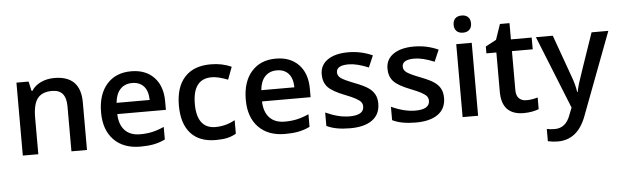

<svg xmlns="http://www.w3.org/2000/svg" viewBox="-56 -961 4576 1416"><g transform="rotate(-5 2232.0 -253.5)"><path d="M557.1 0H441.9V-332Q441.9 -394.5 416.7 -425.3Q391.6 -456.1 336.9 -456.1Q264.2 -456.1 230.5 -413.1Q196.8 -370.1 196.8 -269V0H82V-540H171.9L188 -469.2H193.8Q218.3 -507.8 263.2 -528.8Q308.1 -549.8 362.8 -549.8Q557.1 -549.8 557.1 -352.1Z M952.6 9.8Q826.7 9.8 755.6 -63.7Q684.6 -137.2 684.6 -266.1Q684.6 -398.4 750.5 -474.1Q816.4 -549.8 931.6 -549.8Q1038.6 -549.8 1100.6 -484.9Q1162.6 -419.9 1162.6 -306.2V-244.1H802.7Q805.2 -165.5 845.2 -123.3Q885.3 -81.1 958 -81.1Q1005.9 -81.1 1047.1 -90.1Q1088.4 -99.1 1135.7 -120.1V-26.9Q1093.8 -6.8 1050.8 1.5Q1007.8 9.8 952.6 9.8ZM931.6 -462.9Q877 -462.9 844 -428.2Q811 -393.6 804.7 -327.1H1049.8Q1048.8 -394 1017.6 -428.5Q986.3 -462.9 931.6 -462.9Z M1510.7 9.8Q1388.2 9.8 1324.5 -61.8Q1260.7 -133.3 1260.7 -267.1Q1260.7 -403.3 1327.4 -476.6Q1394 -549.8 1520 -549.8Q1605.5 -549.8 1673.8 -518.1L1639.2 -425.8Q1566.4 -454.1 1519 -454.1Q1378.9 -454.1 1378.9 -268.1Q1378.9 -177.2 1413.8 -131.6Q1448.7 -85.9 1516.1 -85.9Q1592.8 -85.9 1661.1 -124V-23.9Q1630.4 -5.9 1595.5 2Q1560.5 9.8 1510.7 9.8Z M2023.9 9.8Q1897.9 9.8 1826.9 -63.7Q1755.9 -137.2 1755.9 -266.1Q1755.9 -398.4 1821.8 -474.1Q1887.7 -549.8 2002.9 -549.8Q2109.9 -549.8 2171.9 -484.9Q2233.9 -419.9 2233.9 -306.2V-244.1H1874Q1876.5 -165.5 1916.5 -123.3Q1956.5 -81.1 2029.3 -81.1Q2077.1 -81.1 2118.4 -90.1Q2159.7 -99.1 2207 -120.1V-26.9Q2165 -6.8 2122.1 1.5Q2079.1 9.8 2023.9 9.8ZM2002.9 -462.9Q1948.2 -462.9 1915.3 -428.2Q1882.3 -393.6 1876 -327.1H2121.1Q2120.1 -394 2088.9 -428.5Q2057.6 -462.9 2002.9 -462.9Z M2727.1 -153.8Q2727.1 -74.7 2669.4 -32.5Q2611.8 9.8 2504.4 9.8Q2396.5 9.8 2331.1 -22.9V-122.1Q2426.3 -78.1 2508.3 -78.1Q2614.3 -78.1 2614.3 -142.1Q2614.3 -162.6 2602.5 -176.3Q2590.8 -189.9 2564 -204.6Q2537.1 -219.2 2489.3 -237.8Q2396 -273.9 2363 -310.1Q2330.1 -346.2 2330.1 -403.8Q2330.1 -473.1 2386 -511.5Q2441.9 -549.8 2538.1 -549.8Q2633.3 -549.8 2718.3 -511.2L2681.2 -424.8Q2593.8 -460.9 2534.2 -460.9Q2443.4 -460.9 2443.4 -409.2Q2443.4 -383.8 2467 -366.2Q2490.7 -348.6 2570.3 -317.9Q2637.2 -292 2667.5 -270.5Q2697.8 -249 2712.4 -220.9Q2727.1 -192.9 2727.1 -153.8Z M3213.9 -153.8Q3213.9 -74.7 3156.2 -32.5Q3098.6 9.8 2991.2 9.8Q2883.3 9.8 2817.9 -22.9V-122.1Q2913.1 -78.1 2995.1 -78.1Q3101.1 -78.1 3101.1 -142.1Q3101.1 -162.6 3089.4 -176.3Q3077.6 -189.9 3050.8 -204.6Q3023.9 -219.2 2976.1 -237.8Q2882.8 -273.9 2849.9 -310.1Q2816.9 -346.2 2816.9 -403.8Q2816.9 -473.1 2872.8 -511.5Q2928.7 -549.8 3024.9 -549.8Q3120.1 -549.8 3205.1 -511.2L3168 -424.8Q3080.6 -460.9 3021 -460.9Q2930.2 -460.9 2930.2 -409.2Q2930.2 -383.8 2953.9 -366.2Q2977.5 -348.6 3057.1 -317.9Q3124 -292 3154.3 -270.5Q3184.6 -249 3199.2 -220.9Q3213.9 -192.9 3213.9 -153.8Z M3452.6 0H3337.9V-540H3452.6ZM3331.1 -683.1Q3331.1 -713.9 3347.9 -730.5Q3364.7 -747.1 3396 -747.1Q3426.3 -747.1 3443.1 -730.5Q3460 -713.9 3460 -683.1Q3460 -653.8 3443.1 -637Q3426.3 -620.1 3396 -620.1Q3364.7 -620.1 3347.9 -637Q3331.1 -653.8 3331.1 -683.1Z M3817.9 -83Q3859.9 -83 3901.9 -96.2V-9.8Q3882.8 -1.5 3852.8 4.2Q3822.8 9.8 3790.5 9.8Q3627.4 9.8 3627.4 -162.1V-453.1H3553.7V-503.9L3632.8 -545.9L3671.9 -660.2H3742.7V-540H3896.5V-453.1H3742.7V-164.1Q3742.7 -122.6 3763.4 -102.8Q3784.2 -83 3817.9 -83Z M3927.7 -540H4052.7L4162.6 -233.9Q4187.5 -168.5 4195.8 -110.8H4199.7Q4204.1 -137.7 4215.8 -176Q4227.5 -214.4 4339.8 -540H4463.9L4232.9 71.8Q4169.9 240.2 4022.9 240.2Q3984.9 240.2 3948.7 231.9V141.1Q3974.6 147 4007.8 147Q4090.8 147 4124.5 50.8L4144.5 0Z"/></g></svg>

Font: TypoPRO Open Sans
Style: Regular
Weight: 600
Foundry: Ascender Corporation
Version: Version 1.10